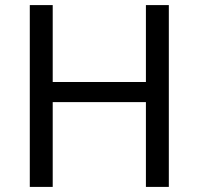

<svg xmlns="http://www.w3.org/2000/svg" viewBox="-20 -734 781 754"><path d="M643 0V-714H553V-412H187V-714H97V0H187V-333H553V0Z"/></svg>

Font: Noto Sans Nandinagari
Style: Regular
Weight: 400
Designer: Ek Type
Foundry: Ek Type
Version: Version 1.002